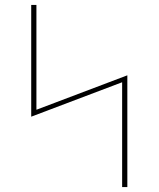

<svg xmlns="http://www.w3.org/2000/svg" viewBox="-20 -755 640 775"><path d="M473 0V-423L106 -284V-735H127V-312L494 -451V0Z"/></svg>

Font: Iosevka Etoile Thin
Style: Regular
Weight: 100
Designer: Belleve Invis
Foundry: Belleve Invis
Version: Version 22.1.2; ttfautohint (v1.8.4)